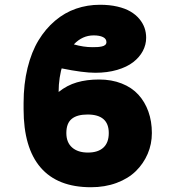

<svg xmlns="http://www.w3.org/2000/svg" viewBox="-20 -780 740 810"><path d="M397.7 -444.6Q451 -444.6 493.6 -427.7Q536.2 -410.9 563.7 -380.7Q591.3 -350.5 606 -309.3Q620.7 -268.1 620.7 -218.8Q620.7 -172.2 603 -130.9Q585.2 -89.5 553.1 -58.1Q521 -26.6 471.8 -8.3Q422.6 9.9 363.6 9.9Q223 9.9 151.3 -73.3Q79.5 -156.6 79.5 -319.6V-345.2Q79.5 -425.4 96.2 -493.3Q112.9 -561.1 142.4 -609.7Q171.9 -658.4 212.4 -692.6Q252.8 -726.9 300.8 -743.4Q348.7 -759.9 402 -759.9Q442.1 -759.9 475 -752.3Q507.8 -744.7 530.2 -731.5Q552.6 -718.4 567.6 -700.5Q582.7 -682.5 589.7 -662.6Q596.6 -642.8 596.6 -620.7Q596.6 -591.3 582.4 -564.6Q568.2 -538 541.7 -517.6Q515.3 -497.2 474.1 -485.1Q432.9 -473 382.1 -473Q330.3 -473 240.1 -491.5L245 -509.2Q227.3 -453.1 227.3 -392Q263.1 -420.5 304.5 -432.5Q345.9 -444.6 397.7 -444.6ZM349.4 -296.9Q305 -296.9 282.5 -278.4Q259.9 -259.9 259.9 -218.8Q259.9 -179 284.3 -157.7Q308.6 -136.4 350.9 -136.4Q393.5 -136.4 416.2 -157.3Q438.9 -178.3 438.9 -218.8Q438.9 -296.9 349.4 -296.9ZM291.5 -592.7Q332.4 -581 369.3 -581Q382.5 -581 391.2 -581.5Q399.9 -582 409.4 -584Q419 -585.9 424 -590.6Q429 -595.2 429 -602.3Q429 -616.5 414.4 -623.6Q399.9 -630.7 375 -630.7Q327.4 -630.7 291.5 -592.7Z"/></svg>

Font: Karasuma Gothic
Style: Black
Weight: 900
Designer: Rasmus Andersson / Ryoko Nishizuka
Foundry: Genbu
Version: Version 1.00